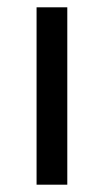

<svg xmlns="http://www.w3.org/2000/svg" viewBox="-20 -505 284 525"><path d="M80 -485H164V0H80Z"/></svg>

Font: Niramit
Style: Regular
Weight: 400
Version: Version 1.000; ttfautohint (v1.6)